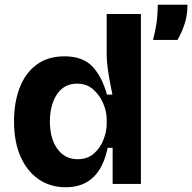

<svg xmlns="http://www.w3.org/2000/svg" viewBox="-20 -774 809 808"><path d="M257 14Q191 14 142 -20Q93 -54 66 -116Q39 -178 39 -263Q39 -342 62.5 -404Q86 -466 133.5 -501.5Q181 -537 251 -537Q328 -537 368.5 -494.5Q409 -452 430 -376H453Q443 -423 436 -468Q429 -513 429 -545V-715H573V0H454V-152H433Q399 14 257 14ZM306 -104Q349 -104 376 -128.5Q403 -153 416 -187.5Q429 -222 429 -253V-272Q429 -304 414.5 -338.5Q400 -373 372.5 -397.5Q345 -422 304 -422Q250 -422 220 -377.5Q190 -333 190 -263Q190 -191 221.5 -147.5Q253 -104 306 -104ZM624 -606Q639 -666 641.5 -701Q644 -736 644 -754H769Q769 -709 756.5 -672Q744 -635 727 -606Z"/></svg>

Font: Bricolage Grotesque 10pt Bricolage Grotesque 10pt Regular
Style: Bold
Weight: 700
Designer: Mathieu Triay
Foundry: Atelier Triay
Version: Version 1.000; ttfautohint (v1.8.4.7-5d5b);gftools[0.9.32]